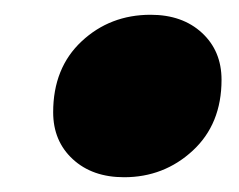

<svg xmlns="http://www.w3.org/2000/svg" viewBox="-20 -500 324 260"><path d="M148 -260Q105 -260 78.5 -284.5Q52 -309 52 -348Q52 -408 90.5 -444Q129 -480 184 -480Q227 -480 253.5 -455.5Q280 -431 280 -392Q280 -332 241 -296Q202 -260 148 -260Z"/></svg>

Font: Kufam Black
Style: Italic
Weight: 900
Italic angle: -11°
Designer: Artur Schmal
Foundry: Original Type
Version: Version 1.301; ttfautohint (v1.8.3)